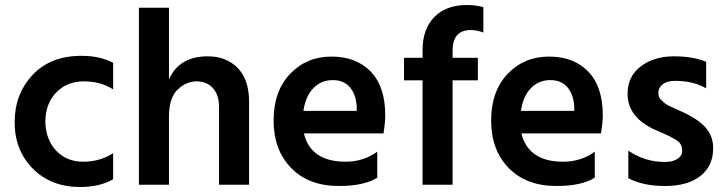

<svg xmlns="http://www.w3.org/2000/svg" viewBox="-20 -738 2900 767"><path d="M300 9Q183 9 110.5 -65Q38 -139 38.5 -251Q39 -363 110.5 -439Q182 -515 306 -515Q380 -515 432 -487V-381Q382 -413 315 -413Q248 -413 205 -369Q162 -325 161 -252Q163 -180 204.5 -136Q246 -92 312.5 -92Q379 -92 432 -126V-22Q379 9 300 9Z M975 0H855V-311Q855 -359 830.5 -386Q806 -413 765 -413Q724 -413 689.5 -380Q655 -347 655 -272V0H535V-707H655V-421Q696 -513 810 -513Q884 -513 929.5 -466.5Q975 -420 975 -332Z M1192 -295H1405V-310Q1403 -359 1378.5 -388.5Q1354 -418 1309 -418Q1264 -418 1232.5 -386.5Q1201 -355 1192 -295ZM1334 5Q1213 5 1143 -67Q1073 -139 1073 -256.5Q1073 -374 1139 -443Q1205 -512 1304 -512Q1403 -512 1461 -452Q1519 -392 1519 -277Q1519 -249 1512 -205H1194Q1207 -150 1248.5 -121Q1290 -92 1361 -92Q1432 -92 1487 -132V-28Q1434 5 1334 5Z M1889 -417H1788V0H1668V-417H1594V-507H1668V-537Q1668 -622 1715 -670Q1762 -718 1845 -718Q1883 -718 1911 -709V-608Q1885 -618 1861 -618Q1788 -618 1788 -536V-507H1889Z M2061 -295H2274V-310Q2272 -359 2247.5 -388.5Q2223 -418 2178 -418Q2133 -418 2101.5 -386.5Q2070 -355 2061 -295ZM2203 5Q2082 5 2012 -67Q1942 -139 1942 -256.5Q1942 -374 2008 -443Q2074 -512 2173 -512Q2272 -512 2330 -452Q2388 -392 2388 -277Q2388 -249 2381 -205H2063Q2076 -150 2117.5 -121Q2159 -92 2230 -92Q2301 -92 2356 -132V-28Q2303 5 2203 5Z M2829 -146Q2829 -75 2778 -35Q2727 5 2637.5 5Q2548 5 2490 -26V-136Q2557 -91 2635 -91Q2668 -91 2686.5 -103.5Q2705 -116 2705 -133.5Q2705 -151 2699 -161.5Q2693 -172 2676 -182Q2654 -195 2631.5 -204.5Q2609 -214 2607.5 -215Q2606 -216 2603 -217Q2600 -218 2598 -219Q2487 -269 2487 -363Q2487 -433 2540 -473Q2593 -513 2671.5 -513Q2750 -513 2801 -491V-385Q2751 -415 2676 -415Q2645 -415 2627.5 -401.5Q2610 -388 2610 -367Q2610 -350 2619 -341Q2628 -332 2634 -327Q2640 -322 2651 -316Q2678 -303 2692 -297Q2761 -268 2795 -232.5Q2829 -197 2829 -146Z"/></svg>

Font: Hind Colombo SemiBold
Style: Regular
Weight: 600
Designer: Jyotish Sonowal, Aditi Pimprikar
Foundry: Indian Type Foundry
Version: Version 1.000;PS 1.0;hotconv 1.0.86;makeotf.lib2.5.63406; tt